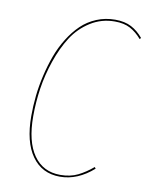

<svg xmlns="http://www.w3.org/2000/svg" viewBox="-80 -749 635 818"><g transform="rotate(10 237.0 -340.0)"><path d="M352.1 -690.4Q394 -690.4 422.6 -675.3Q451.2 -660.2 473.6 -632.8L468.8 -627Q445.8 -653.8 418.9 -668.2Q392.1 -682.6 352.1 -682.6Q294.4 -682.6 247.1 -652.8Q199.7 -623 169.4 -575.9Q139.2 -528.8 118.2 -467.5Q97.2 -406.2 88.1 -345.5Q79.1 -284.7 79.1 -225.1Q79.1 -115.2 120.1 -56.9Q161.1 1.5 235.4 1.5Q278.8 1.5 311.5 -14.6Q344.2 -30.8 375 -57.1L379.9 -50.8Q312 9.3 235.4 9.3Q157.7 9.3 114.3 -51.5Q70.8 -112.3 70.8 -224.6Q70.8 -267.6 75.4 -311.5Q80.1 -355.5 90.8 -401.6Q101.6 -447.8 116.9 -489.5Q132.3 -531.2 155.3 -568.1Q178.2 -605 206.3 -632.1Q234.4 -659.2 272 -674.8Q309.6 -690.4 352.1 -690.4Z"/></g></svg>

Font: Fira Sans Compressed Eight
Style: Italic
Weight: 100
Width: 3
Italic angle: -8°
Designer: Carrois Corporate & Edenspiekermann AG
Foundry: Carrois Corporate GbR & Edenspiekermann AG
Version: Version 4.203;PS 004.203;hotconv 1.0.88;makeotf.lib2.5.64775